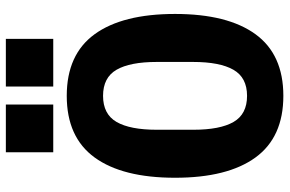

<svg xmlns="http://www.w3.org/2000/svg" viewBox="-182 -770 965 640"><g transform="rotate(-90 300.0 -450.5)"><path d="M27 -349Q27 -524 94.5 -617Q162 -710 300 -710Q438 -710 505.5 -617Q573 -524 573 -349Q573 -174 505.5 -81Q438 12 300 12Q162 12 94.5 -81Q27 -174 27 -349ZM413 -289V-410Q413 -499 387 -544Q361 -589 300 -589Q239 -589 213 -544Q187 -499 187 -410V-288Q187 -199 213 -154Q239 -109 300 -109Q361 -109 387 -154.5Q413 -200 413 -289ZM490 -913V-755H331V-913ZM271 -913V-755H112V-913Z"/></g></svg>

Font: iA Writer Duo S
Style: Bold
Weight: 700
Designer: Mike Abbink, Paul van der Laan, Pieter van Rosmalen, Oliver Reichenstein
Foundry: Bold Monday and Information Architects Inc.
Version: Version 2.000